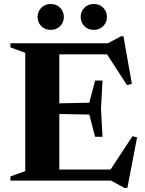

<svg xmlns="http://www.w3.org/2000/svg" viewBox="-20 -901 724 958"><path d="M491.5 -499 484 -358.5 491.5 -218.5H454.5L425.5 -329.5L204.5 -333.5V-384L425.5 -388.5L454.5 -499ZM638 -482.5 613.5 -476.5 499 -653 553.5 -630H185.5V-685H518L583.5 -720H596ZM517.5 -33.5 641 -221.5 664 -215.5 615.5 36.5H601L533.5 0H185.5V-55H563ZM32 0V-20.5L106 -47.5V-637.5L32 -664.5V-685H276V0ZM233 -752Q204 -752 185.8 -770.8Q167.5 -789.5 167.5 -816.5Q167.5 -843.5 185.8 -862.2Q204 -881 233 -881Q262 -881 280.2 -862.2Q298.5 -843.5 298.5 -816.5Q298.5 -789.5 280.2 -770.8Q262 -752 233 -752ZM448 -752Q419 -752 400.8 -770.8Q382.5 -789.5 382.5 -816.5Q382.5 -843.5 400.8 -862.2Q419 -881 448 -881Q477 -881 495.2 -862.2Q513.5 -843.5 513.5 -816.5Q513.5 -789.5 495.2 -770.8Q477 -752 448 -752Z"/></svg>

Font: Newsreader 36pt
Style: Bold
Weight: 700
Designer: Hugues Gentile
Foundry: Production Type
Version: Version 1.003